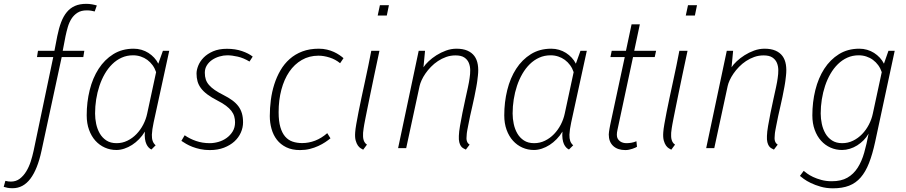

<svg xmlns="http://www.w3.org/2000/svg" viewBox="-112 -787 4814 1020"><path d="M170.9 -483.9H84.5L89.8 -517.1H177.2L192.4 -595.7Q200.7 -637.2 212.9 -669.2Q225.1 -701.2 243.2 -722.9Q261.2 -744.6 286.4 -755.6Q311.5 -766.6 346.2 -766.6Q361.8 -766.6 377 -763.9Q392.1 -761.2 402.3 -757.8L391.1 -726.1Q382.3 -728.5 371.8 -730.2Q361.3 -731.9 349.1 -731.9Q319.3 -731.9 299.8 -719.5Q280.3 -707 267.8 -687.5Q255.4 -668 248.3 -643.6Q241.2 -619.1 236.3 -595.7L221.2 -517.1H335.9L330.6 -483.9H215.8L108.4 14.6Q87.4 112.3 49.3 162.6Q11.2 212.9 -44.9 212.9Q-60.5 212.9 -71.3 210.9Q-82 209 -92.3 205.6L-83.5 173.8Q-76.7 175.8 -67.9 176.8Q-59.1 177.7 -54.2 177.7Q-26.9 177.7 -6.8 162.4Q13.2 147 27.6 123.3Q42 99.6 51.3 70.8Q60.5 42 66.4 14.6Z M594.7 -493.2Q562 -493.2 534.4 -480.7Q506.8 -468.3 484.4 -446.3Q461.9 -424.3 444.8 -394.8Q427.7 -365.2 416.3 -330.8Q404.8 -296.4 398.9 -259Q393.1 -221.7 393.1 -184.1Q393.1 -156.7 398.9 -128.9Q404.8 -101.1 418 -78.1Q431.2 -55.2 453.1 -40.8Q475.1 -26.4 507.3 -26.4Q538.1 -26.4 564.9 -39.6Q591.8 -52.7 613 -74.7Q634.3 -96.7 648.9 -125Q663.6 -153.3 669.9 -183.6L717.3 -403.8Q710.4 -424.3 698.5 -440.7Q686.5 -457 670.7 -468.8Q654.8 -480.5 635.5 -486.8Q616.2 -493.2 594.7 -493.2ZM348.6 -174.3Q348.6 -244.6 364.5 -308.6Q380.4 -372.6 411.9 -421.4Q443.4 -470.2 490 -499.3Q536.6 -528.3 598.1 -528.3Q619.6 -528.3 639.6 -522.5Q659.7 -516.6 676.5 -505.9Q693.4 -495.1 706.8 -480.7Q720.2 -466.3 729 -448.7L753.4 -517.1H787.1L704.1 -136.2Q695.8 -97.7 694.8 -71.3Q694.3 -51.8 699 -38.3Q703.6 -24.9 714.8 -15.1L692.4 7.3Q685.1 3.9 678 -3.2Q670.9 -10.3 665.8 -21.5Q660.6 -32.7 658.2 -49.1Q655.8 -65.4 657.7 -87.9Q644.5 -65.9 627 -47.9Q609.4 -29.8 589.6 -17.1Q569.8 -4.4 548.3 2.7Q526.9 9.8 506.3 9.8Q473.6 9.8 445.1 -2.9Q416.5 -15.6 395 -39.3Q373.5 -63 361.1 -97.2Q348.6 -131.3 348.6 -174.3Z M1136.7 -137.2Q1136.7 -153.8 1132.3 -168.9Q1127.9 -184.1 1117.2 -198Q1106.4 -211.9 1088.6 -225.3Q1070.8 -238.8 1043.9 -252.4Q1010.7 -269.5 989.3 -285.6Q967.8 -301.8 955.1 -319.1Q942.4 -336.4 937.3 -355.2Q932.1 -374 932.1 -396.5Q932.1 -415.5 941.2 -438.2Q950.2 -460.9 969.7 -481Q989.3 -501 1020 -514.4Q1050.8 -527.8 1093.8 -527.8Q1138.2 -527.8 1173.6 -515.6Q1209 -503.4 1230.5 -486.3L1213.4 -460Q1182.1 -479 1151.1 -486.1Q1120.1 -493.2 1095.7 -493.2Q1074.7 -493.2 1053.5 -486.8Q1032.2 -480.5 1014.9 -468.8Q997.6 -457 986.8 -439.7Q976.1 -422.4 976.1 -400.4Q976.1 -380.4 981.4 -364.5Q986.8 -348.6 998.8 -335Q1010.7 -321.3 1029.3 -308.6Q1047.9 -295.9 1074.2 -282.7Q1102.1 -268.6 1121.8 -254.2Q1141.6 -239.7 1154.3 -222.7Q1167 -205.6 1173.1 -184.8Q1179.2 -164.1 1179.2 -137.2Q1179.2 -109.4 1167.5 -82.8Q1155.8 -56.2 1133.3 -35.6Q1110.8 -15.1 1077.9 -2.4Q1044.9 10.3 1002.4 10.3Q975.6 10.3 952.6 5.4Q929.7 0.5 910.6 -6.8Q891.6 -14.2 877 -22.7Q862.3 -31.2 851.6 -38.6L869.1 -68.4Q895.5 -49.8 929.4 -38.1Q963.4 -26.4 1002.4 -26.4Q1024.9 -26.4 1048.6 -33.2Q1072.3 -40 1091.8 -54Q1111.3 -67.9 1124 -88.6Q1136.7 -109.4 1136.7 -137.2Z M1493.2 -26.9Q1528.3 -26.9 1562 -39.8Q1595.7 -52.7 1626.5 -79.6L1643.6 -52.2Q1631.8 -42.5 1615.7 -31.7Q1599.6 -21 1579.1 -11.5Q1558.6 -2 1534.2 4.2Q1509.8 10.3 1481.9 10.3Q1439.5 10.3 1408.9 -4.6Q1378.4 -19.5 1359.1 -44.4Q1339.8 -69.3 1330.6 -102.1Q1321.3 -134.8 1321.3 -170.4Q1321.3 -212.9 1326.9 -256.1Q1332.5 -299.3 1345.2 -339.1Q1357.9 -378.9 1377.9 -413.3Q1397.9 -447.8 1426.8 -473.4Q1455.6 -499 1494.1 -513.7Q1532.7 -528.3 1581.5 -528.3Q1605 -528.3 1625.2 -523.4Q1645.5 -518.6 1661.9 -511Q1678.2 -503.4 1691.2 -494.6Q1704.1 -485.8 1712.9 -478L1694.8 -451.2Q1669.9 -471.7 1638.9 -481.4Q1607.9 -491.2 1580.1 -491.2Q1530.8 -491.2 1491.5 -468.5Q1452.1 -445.8 1424.8 -405.8Q1397.5 -365.7 1382.8 -310.5Q1368.2 -255.4 1368.2 -190.9Q1368.2 -143.1 1377.4 -111.6Q1386.7 -80.1 1403.1 -61.3Q1419.4 -42.5 1442.4 -34.7Q1465.3 -26.9 1493.2 -26.9Z M1819.8 -105.5Q1816.9 -85 1816.9 -82Q1816.9 -76.2 1816.7 -67.9Q1816.4 -59.6 1817.9 -50.8Q1819.3 -42 1823.7 -33.4Q1828.1 -24.9 1837.4 -18.6L1817.4 8.3Q1812 5.4 1804.2 0.7Q1796.4 -3.9 1789.3 -13.9Q1782.2 -23.9 1777.6 -40.5Q1772.9 -57.1 1774.9 -84Q1775.9 -100.1 1780.8 -128.2Q1785.6 -156.2 1792.7 -192.1Q1799.8 -228 1808.6 -269.3Q1817.4 -310.5 1826.7 -353.3Q1835.9 -396 1844.7 -438Q1853.5 -480 1860.4 -517.1H1903.8Q1888.2 -443.8 1876.2 -387.2Q1864.3 -330.6 1855.5 -287.4Q1846.7 -244.1 1840.3 -213.1Q1834 -182.1 1829.8 -160.9Q1825.7 -139.6 1823.2 -126.5Q1820.8 -113.3 1819.8 -105.5ZM1942.9 -704.6H1894.5L1906.2 -759.3H1954.1Z M2325.7 -65.4Q2326.2 -85.9 2331.8 -118.4Q2337.4 -150.9 2344.7 -187.5Q2352.1 -224.1 2360.1 -260.3Q2368.2 -296.4 2374 -323.7Q2377.9 -340.8 2379.4 -350.8Q2380.9 -360.8 2382.8 -372.6Q2386.2 -393.6 2386 -414.8Q2385.7 -436 2378.4 -453.4Q2371.1 -470.7 2354.5 -481.7Q2337.9 -492.7 2308.1 -492.7Q2281.7 -492.7 2258.3 -484.4Q2234.9 -476.1 2214.6 -462.6Q2194.3 -449.2 2177.5 -431.9Q2160.6 -414.6 2148.2 -396.5Q2135.7 -378.4 2127.9 -361.1Q2120.1 -343.8 2117.2 -330.6L2045.9 0H2002.9L2112.3 -517.1H2146L2137.7 -429.7Q2147 -444.3 2165 -461.4Q2183.1 -478.5 2206.5 -493.4Q2230 -508.3 2257.3 -518.3Q2284.7 -528.3 2313 -528.3Q2347.2 -528.3 2370.8 -518.1Q2394.5 -507.8 2408.2 -489.3Q2421.9 -470.7 2426.3 -443.8Q2430.7 -417 2426.8 -384.3Q2425.8 -376 2425 -369.9Q2424.3 -363.8 2423.6 -357.4Q2422.9 -351.1 2421.6 -343.8Q2420.4 -336.4 2418.5 -325.7Q2413.6 -298.3 2408.2 -272.7Q2402.8 -247.1 2397 -221.7Q2391.1 -196.3 2385.5 -170.9Q2379.9 -145.5 2375 -118.7Q2374.5 -115.7 2373.3 -109.9Q2372.1 -104 2370.8 -97.4Q2369.6 -90.8 2368.7 -84.7Q2367.7 -78.6 2367.7 -76.2Q2367.2 -66.4 2366.5 -58.3Q2365.7 -50.3 2366.9 -43.2Q2368.2 -36.1 2371.6 -30Q2375 -23.9 2382.8 -18.6L2362.8 7.8Q2356 4.4 2348.9 0.5Q2341.8 -3.4 2336.4 -11.2Q2331.1 -19 2327.9 -31.7Q2324.7 -44.4 2325.7 -65.4Z M2813 -493.2Q2780.3 -493.2 2752.7 -480.7Q2725.1 -468.3 2702.6 -446.3Q2680.2 -424.3 2663.1 -394.8Q2646 -365.2 2634.5 -330.8Q2623 -296.4 2617.2 -259Q2611.3 -221.7 2611.3 -184.1Q2611.3 -156.7 2617.2 -128.9Q2623 -101.1 2636.2 -78.1Q2649.4 -55.2 2671.4 -40.8Q2693.4 -26.4 2725.6 -26.4Q2756.3 -26.4 2783.2 -39.6Q2810.1 -52.7 2831.3 -74.7Q2852.5 -96.7 2867.2 -125Q2881.8 -153.3 2888.2 -183.6L2935.5 -403.8Q2928.7 -424.3 2916.7 -440.7Q2904.8 -457 2888.9 -468.8Q2873 -480.5 2853.8 -486.8Q2834.5 -493.2 2813 -493.2ZM2566.9 -174.3Q2566.9 -244.6 2582.8 -308.6Q2598.6 -372.6 2630.1 -421.4Q2661.6 -470.2 2708.3 -499.3Q2754.9 -528.3 2816.4 -528.3Q2837.9 -528.3 2857.9 -522.5Q2877.9 -516.6 2894.8 -505.9Q2911.6 -495.1 2925 -480.7Q2938.5 -466.3 2947.3 -448.7L2971.7 -517.1H3005.4L2922.4 -136.2Q2914.1 -97.7 2913.1 -71.3Q2912.6 -51.8 2917.2 -38.3Q2921.9 -24.9 2933.1 -15.1L2910.6 7.3Q2903.3 3.9 2896.2 -3.2Q2889.2 -10.3 2884 -21.5Q2878.9 -32.7 2876.5 -49.1Q2874 -65.4 2876 -87.9Q2862.8 -65.9 2845.2 -47.9Q2827.6 -29.8 2807.9 -17.1Q2788.1 -4.4 2766.6 2.7Q2745.1 9.8 2724.6 9.8Q2691.9 9.8 2663.3 -2.9Q2634.8 -15.6 2613.3 -39.3Q2591.8 -63 2579.3 -97.2Q2566.9 -131.3 2566.9 -174.3Z M3287.1 -657.7 3257.3 -517.1H3373.5L3366.2 -483.9H3251L3168.5 -98.1Q3166.5 -90.3 3165.8 -83.5Q3165 -76.7 3165 -70.8Q3165 -58.1 3169.9 -49.8Q3174.8 -41.5 3182.4 -36.1Q3189.9 -30.8 3198.7 -28.6Q3207.5 -26.4 3215.8 -26.4Q3228.5 -26.4 3241.7 -28.6Q3254.9 -30.8 3269 -36.6L3272 -7.3Q3269.5 -5.4 3262.9 -2.4Q3256.3 0.5 3247.8 3.4Q3239.3 6.3 3229.5 8.3Q3219.7 10.3 3210.4 10.3Q3168.9 10.3 3145.5 -11.7Q3122.1 -33.7 3122.1 -72.3Q3122.1 -78.1 3123.3 -86.4Q3124.5 -94.7 3126 -103.8Q3127.4 -112.8 3129.4 -121.8Q3131.3 -130.9 3132.8 -138.2L3207 -483.9H3130.9L3137.7 -517.1H3213.4L3243.2 -657.7Z M3456.5 -105.5Q3453.6 -85 3453.6 -82Q3453.6 -76.2 3453.4 -67.9Q3453.1 -59.6 3454.6 -50.8Q3456.1 -42 3460.4 -33.4Q3464.8 -24.9 3474.1 -18.6L3454.1 8.3Q3448.7 5.4 3440.9 0.7Q3433.1 -3.9 3426 -13.9Q3418.9 -23.9 3414.3 -40.5Q3409.7 -57.1 3411.6 -84Q3412.6 -100.1 3417.5 -128.2Q3422.4 -156.2 3429.4 -192.1Q3436.5 -228 3445.3 -269.3Q3454.1 -310.5 3463.4 -353.3Q3472.7 -396 3481.4 -438Q3490.2 -480 3497.1 -517.1H3540.5Q3524.9 -443.8 3512.9 -387.2Q3501 -330.6 3492.2 -287.4Q3483.4 -244.1 3477.1 -213.1Q3470.7 -182.1 3466.6 -160.9Q3462.4 -139.6 3460 -126.5Q3457.5 -113.3 3456.5 -105.5ZM3579.6 -704.6H3531.2L3543 -759.3H3590.8Z M3962.4 -65.4Q3962.9 -85.9 3968.5 -118.4Q3974.1 -150.9 3981.4 -187.5Q3988.8 -224.1 3996.8 -260.3Q4004.9 -296.4 4010.7 -323.7Q4014.6 -340.8 4016.1 -350.8Q4017.6 -360.8 4019.5 -372.6Q4022.9 -393.6 4022.7 -414.8Q4022.5 -436 4015.1 -453.4Q4007.8 -470.7 3991.2 -481.7Q3974.6 -492.7 3944.8 -492.7Q3918.5 -492.7 3895 -484.4Q3871.6 -476.1 3851.3 -462.6Q3831.1 -449.2 3814.2 -431.9Q3797.4 -414.6 3784.9 -396.5Q3772.5 -378.4 3764.6 -361.1Q3756.8 -343.8 3753.9 -330.6L3682.6 0H3639.6L3749 -517.1H3782.7L3774.4 -429.7Q3783.7 -444.3 3801.8 -461.4Q3819.8 -478.5 3843.3 -493.4Q3866.7 -508.3 3894 -518.3Q3921.4 -528.3 3949.7 -528.3Q3983.9 -528.3 4007.6 -518.1Q4031.2 -507.8 4044.9 -489.3Q4058.6 -470.7 4063 -443.8Q4067.4 -417 4063.5 -384.3Q4062.5 -376 4061.8 -369.9Q4061 -363.8 4060.3 -357.4Q4059.6 -351.1 4058.3 -343.8Q4057.1 -336.4 4055.2 -325.7Q4050.3 -298.3 4044.9 -272.7Q4039.6 -247.1 4033.7 -221.7Q4027.8 -196.3 4022.2 -170.9Q4016.6 -145.5 4011.7 -118.7Q4011.2 -115.7 4010 -109.9Q4008.8 -104 4007.6 -97.4Q4006.3 -90.8 4005.4 -84.7Q4004.4 -78.6 4004.4 -76.2Q4003.9 -66.4 4003.2 -58.3Q4002.4 -50.3 4003.7 -43.2Q4004.9 -36.1 4008.3 -30Q4011.7 -23.9 4019.5 -18.6L3999.5 7.8Q3992.7 4.4 3985.6 0.5Q3978.5 -3.4 3973.1 -11.2Q3967.8 -19 3964.6 -31.7Q3961.4 -44.4 3962.4 -65.4Z M4449.7 -493.2Q4417 -493.2 4389.4 -480.7Q4361.8 -468.3 4339.4 -446.3Q4316.9 -424.3 4299.8 -394.8Q4282.7 -365.2 4271.2 -330.8Q4259.8 -296.4 4253.9 -259Q4248 -221.7 4248 -184.1Q4248 -156.7 4253.9 -128.9Q4259.8 -101.1 4272.9 -78.1Q4286.1 -55.2 4308.1 -40.8Q4330.1 -26.4 4362.3 -26.4Q4393.1 -26.4 4419.9 -39.6Q4446.8 -52.7 4468 -74.7Q4489.3 -96.7 4503.9 -125Q4518.6 -153.3 4524.9 -183.6L4572.3 -403.8Q4565.4 -424.3 4553.5 -440.7Q4541.5 -457 4525.6 -468.8Q4509.8 -480.5 4490.5 -486.8Q4471.2 -493.2 4449.7 -493.2ZM4203.6 -174.3Q4203.6 -244.6 4219.5 -308.6Q4235.4 -372.6 4266.8 -421.4Q4298.3 -470.2 4345 -499.3Q4391.6 -528.3 4453.1 -528.3Q4474.6 -528.3 4494.6 -522.5Q4514.6 -516.6 4531.5 -505.9Q4548.3 -495.1 4561.8 -480.7Q4575.2 -466.3 4584 -448.7L4607.9 -517.1H4641.1L4537.1 -32.7Q4522.9 32.7 4504.6 79.3Q4486.3 126 4460.4 155.8Q4434.6 185.5 4398.7 199.5Q4362.8 213.4 4313 213.4Q4277.8 213.4 4248 204.8Q4218.3 196.3 4195.6 185.3Q4172.9 174.3 4158 163.3Q4143.1 152.3 4137.7 147.5L4157.7 120.6Q4163.6 125.5 4176 134.8Q4188.5 144 4207.5 153.1Q4226.6 162.1 4251.5 168.9Q4276.4 175.8 4307.1 175.8Q4356.9 175.8 4389.6 157Q4422.4 138.2 4444.1 104.5Q4465.8 70.8 4479 24.4Q4492.2 -22 4502.4 -77.1Q4491.7 -58.1 4476.1 -42.2Q4460.4 -26.4 4441.9 -14.6Q4423.3 -2.9 4402.6 3.4Q4381.8 9.8 4361.3 9.8Q4328.6 9.8 4300 -2.9Q4271.5 -15.6 4250 -39.3Q4228.5 -63 4216.1 -97.2Q4203.6 -131.3 4203.6 -174.3Z"/></svg>

Font: Ufes Sans Thin
Style: Italic
Weight: 100
Designer: Ricardo Esteves & Thais Bronze
Foundry: ProDesignUfes - Ricardo Esteves, Thais Bronze
Version: Version 2.0